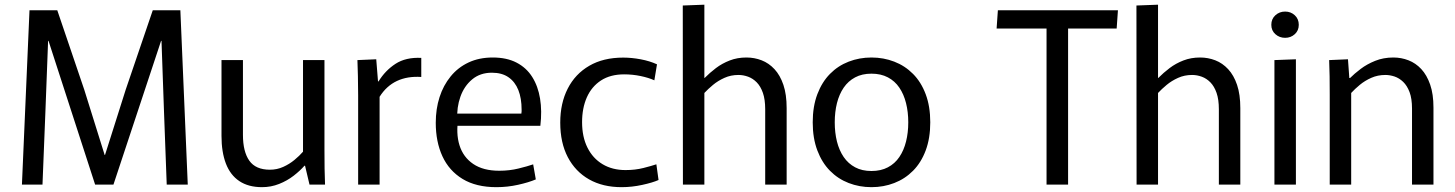

<svg xmlns="http://www.w3.org/2000/svg" viewBox="-20 -771 6077 802"><path d="M103.2 -728H219.3L331.9 -396.5L417.2 -123.5H418.6L505.1 -396.5L618.1 -728H733.4L764.3 0H676.4L665.1 -302.9L654.6 -600.2H652.8L453.9 0H377.3L182.7 -600.2H180.9L169.6 -302.9L157.5 0H71.6Z M1074.4 10.8Q1017.7 10.8 979.9 -14.4Q942.1 -39.6 923.6 -87.7Q905.2 -135.8 905.2 -203.5V-520H994.8V-207.8Q994.8 -137.6 1021.4 -99.8Q1048.1 -62.1 1107.3 -62.1Q1137 -62.1 1162.9 -73.8Q1188.7 -85.4 1209.8 -102.8Q1230.9 -120.2 1245.7 -137.3V-520H1335.3V-144.5Q1335.3 -102.3 1335.8 -67.3Q1336.3 -32.3 1337.7 0H1272.8L1254.2 -78.7H1251.7Q1233.8 -58.1 1206.8 -37.1Q1179.7 -16.1 1146 -2.7Q1112.2 10.8 1074.4 10.8Z M1476 0V-372.9Q1476 -419.1 1475 -453.7Q1474 -488.3 1473 -520L1551.6 -523.4L1559 -430.9H1561.2Q1588.9 -476.2 1631.9 -504.3Q1674.9 -532.3 1739.7 -529.2V-449.5Q1682 -453.4 1638.1 -432.8Q1594.2 -412.2 1565.6 -366.7V0Z M2053.7 10.8Q1968.6 10.8 1912.2 -23.5Q1855.8 -57.8 1828 -118.3Q1800.2 -178.8 1800.2 -258.1Q1800.2 -316 1816 -365.2Q1831.8 -414.4 1862.4 -451.8Q1892.9 -489.3 1937.1 -510Q1981.3 -530.8 2038.2 -530.8Q2096.6 -530.8 2137.6 -509.5Q2178.7 -488.2 2203 -449.7Q2227.4 -411.2 2235.9 -359.1Q2244.4 -307.1 2237.1 -245.5H1849.8L1894.9 -279.1Q1883.8 -213.9 1899.3 -164.3Q1914.8 -114.6 1956.6 -86.2Q1998.4 -57.8 2065.2 -57.8Q2108.2 -57.8 2145.8 -67.1Q2183.4 -76.3 2207.1 -84.5L2218.1 -21.6Q2188.2 -8.9 2144 0.9Q2099.7 10.8 2053.7 10.8ZM1850.8 -296.6H2157.8Q2158.8 -301.8 2158.8 -306.1Q2158.8 -310.4 2158.8 -312.8Q2158.8 -360.4 2145.2 -394.8Q2131.5 -429.2 2104.1 -448.2Q2076.8 -467.3 2034.7 -467.3Q1985.7 -467.3 1952.3 -439.4Q1918.9 -411.6 1903.1 -366.9Q1887.3 -322.2 1890.2 -271.9Z M2576.6 10.8Q2498.1 10.8 2440.7 -21.7Q2383.3 -54.3 2351.7 -114.6Q2320.2 -174.9 2320.2 -258.8Q2320.2 -339.9 2351.5 -401Q2382.7 -462.1 2441.4 -496.2Q2500 -530.4 2583.3 -530.4Q2618.2 -530.4 2656.3 -523.3Q2694.4 -516.1 2724.3 -502.3L2713.3 -435.5Q2689.4 -446.4 2655.8 -453.4Q2622.2 -460.4 2586.9 -460.4Q2529.7 -460.4 2490.4 -434.9Q2451.2 -409.3 2431.3 -364.4Q2411.4 -319.4 2411.4 -260.8Q2411.4 -199.1 2433.9 -154.3Q2456.3 -109.4 2497.2 -85Q2538 -60.6 2592.9 -60.6Q2632.9 -60.6 2667.2 -69.2Q2701.5 -77.9 2721.7 -84.7L2730.8 -19.1Q2706.1 -8.1 2662.7 1.3Q2619.4 10.8 2576.6 10.8Z M2832 -748 2922.2 -751.4V-445.6H2923.6Q2944.6 -466.9 2970.5 -486.6Q2996.4 -506.2 3028.3 -518.5Q3060.1 -530.8 3097.7 -530.8Q3131.3 -530.8 3161.4 -519.1Q3191.6 -507.4 3215.1 -482.1Q3238.7 -456.7 3252.3 -416.6Q3265.9 -376.4 3265.9 -319.4V0H3176.3V-314.6Q3176.3 -355.4 3166.7 -383Q3157.1 -410.5 3141 -426.9Q3124.9 -443.3 3104.9 -450.6Q3085 -457.9 3064.4 -457.9Q3032.7 -457.9 3005.8 -445.7Q2978.9 -433.6 2958.3 -416.4Q2937.6 -399.2 2922.2 -382.7V0H2832.6Z M3620.2 10.8Q3569.6 10.8 3525 -6.5Q3480.4 -23.7 3446.9 -57.7Q3413.4 -91.6 3394.1 -142.6Q3374.8 -193.6 3374.8 -260Q3374.8 -326.4 3394.1 -377.4Q3413.4 -428.4 3446.9 -462.3Q3480.4 -496.3 3525 -513.5Q3569.6 -530.8 3620.2 -530.8Q3670.8 -530.8 3715.4 -513.5Q3760.1 -496.3 3793.8 -462.3Q3827.6 -428.4 3846.7 -377.4Q3865.8 -326.4 3865.8 -260Q3865.8 -193.6 3846.7 -142.6Q3827.6 -91.6 3793.8 -57.7Q3760.1 -23.7 3715.4 -6.5Q3670.8 10.8 3620.2 10.8ZM3620.2 -56.7Q3659.5 -56.7 3688.7 -72.1Q3717.9 -87.4 3736.6 -115.1Q3755.4 -142.8 3764.6 -179.8Q3773.9 -216.8 3773.9 -260Q3773.9 -303.2 3764.6 -340.2Q3755.4 -377.2 3736.6 -404.9Q3717.9 -432.6 3688.7 -447.9Q3659.5 -463.3 3620.2 -463.3Q3580.9 -463.3 3552.1 -447.9Q3523.2 -432.6 3504.2 -404.9Q3485.3 -377.2 3476 -340.2Q3466.8 -303.2 3466.8 -260Q3466.8 -216.8 3476 -179.8Q3485.3 -142.8 3504.2 -115.1Q3523.2 -87.4 3552.1 -72.1Q3580.9 -56.7 3620.2 -56.7Z M4351.5 -651.8H4142.9L4148.2 -728H4649.7L4644.4 -651.8H4441.5V0H4351.5Z M4727 -748 4817.2 -751.4V-445.6H4818.6Q4839.6 -466.9 4865.5 -486.6Q4891.4 -506.2 4923.3 -518.5Q4955.1 -530.8 4992.7 -530.8Q5026.3 -530.8 5056.4 -519.1Q5086.6 -507.4 5110.1 -482.1Q5133.7 -456.7 5147.3 -416.6Q5160.9 -376.4 5160.9 -319.4V0H5071.3V-314.6Q5071.3 -355.4 5061.7 -383Q5052.1 -410.5 5036 -426.9Q5019.9 -443.3 4999.9 -450.6Q4980 -457.9 4959.4 -457.9Q4927.7 -457.9 4900.8 -445.7Q4873.9 -433.6 4853.3 -416.4Q4832.6 -399.2 4817.2 -382.7V0H4727.6Z M5303.4 -520 5393.1 -523.4V0H5303.4ZM5348.1 -613Q5324.4 -613 5307.4 -628.2Q5290.4 -643.3 5290.4 -667.3Q5290.4 -691.9 5307.4 -707.3Q5324.4 -722.7 5348.1 -722.7Q5371.7 -722.7 5388.4 -707.3Q5405.1 -691.9 5405.1 -667.3Q5405.1 -643.3 5388.4 -628.2Q5371.7 -613 5348.1 -613Z M5534.4 -375.5Q5534.4 -417.7 5533.9 -452.7Q5533.4 -487.7 5532 -520L5610.6 -523.4L5616.2 -445.2H5619.4Q5637.2 -463.1 5663.6 -483.1Q5689.9 -503.1 5724.3 -516.9Q5758.6 -530.8 5800.1 -530.8Q5833.3 -530.8 5863.4 -519.1Q5893.6 -507.4 5916.8 -482.5Q5940.1 -457.5 5953.9 -417.7Q5967.7 -377.9 5967.7 -321.7V0H5878.1V-317.7Q5878.1 -358.9 5867.9 -386.1Q5857.7 -413.2 5841.2 -429Q5824.7 -444.8 5805.2 -451.4Q5785.6 -457.9 5766.9 -457.9Q5734.8 -457.9 5708 -445.9Q5681.1 -434 5660.1 -416.6Q5639.1 -399.2 5624 -382.7V0H5534.4Z"/></svg>

Font: Murecho Thin
Style: Regular
Weight: 100
Designer: Neil Summerour
Foundry: Positype
Version: Version 1.010